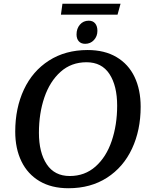

<svg xmlns="http://www.w3.org/2000/svg" viewBox="-20 -986 805 1021"><path d="M61 -286Q61 -411 107 -509.5Q153 -608 240.5 -664Q328 -720 446 -720Q536 -720 599.5 -682.5Q663 -645 695.5 -577Q728 -509 728 -418Q728 -294 682 -195.5Q636 -97 549 -41Q462 15 344 15Q254 15 190.5 -22.5Q127 -60 94 -128Q61 -196 61 -286ZM603 -424Q603 -530 562 -592.5Q521 -655 440 -655Q359 -655 302 -604Q245 -553 216 -468Q187 -383 187 -280Q187 -175 228.5 -112.5Q270 -50 351 -50Q431 -50 488 -100.5Q545 -151 574 -236.5Q603 -322 603 -424ZM387 -803Q387 -834 405 -855Q423 -876 452 -876Q474 -876 486 -861.5Q498 -847 498 -822Q498 -793 479.5 -773Q461 -753 433 -753Q411 -753 399 -766.5Q387 -780 387 -803ZM312 -966H621L605 -908H304Z"/></svg>

Font: Andada Pro SemiBold
Style: Italic
Weight: 600
Italic angle: -6.99998°
Designer: Carolina Giovagnoli
Foundry: Huerta Tipografica
Version: Version 3.005